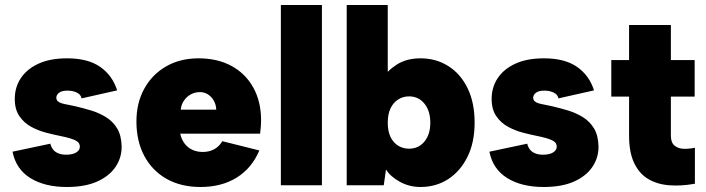

<svg xmlns="http://www.w3.org/2000/svg" viewBox="-20 -740 2819 767"><path d="M181 -166Q185 -151 193 -141.5Q201 -132 214 -127Q227 -122 244 -122Q270 -122 284.5 -131Q299 -140 299 -154Q299 -168 287.5 -175.5Q276 -183 258 -188Q240 -193 220 -197Q195 -202 164 -210Q133 -218 104.5 -233.5Q76 -249 57.5 -276Q39 -303 39 -345Q39 -391 63 -427.5Q87 -464 133.5 -485.5Q180 -507 248 -507Q331 -507 380 -473Q429 -439 448 -379L306 -347Q303 -359 294.5 -365.5Q286 -372 274 -375Q262 -378 250 -378Q227 -378 216 -369.5Q205 -361 205 -350Q205 -341 211 -335.5Q217 -330 227.5 -327Q238 -324 252.5 -321.5Q267 -319 283 -315Q313 -308 344.5 -298.5Q376 -289 403.5 -272Q431 -255 448 -227Q465 -199 466 -154Q466 -109 441 -72.5Q416 -36 367.5 -14.5Q319 7 247 7Q159 7 101.5 -28.5Q44 -64 30 -134Z M781 7Q703 7 645.5 -25.5Q588 -58 556.5 -117Q525 -176 525 -255Q525 -329 556.5 -386Q588 -443 644 -475Q700 -507 773 -507Q849 -507 905 -476.5Q961 -446 992 -390Q1023 -334 1023 -259Q1023 -248 1022 -235Q1021 -222 1019 -206H700Q705 -183 717.5 -166.5Q730 -150 748.5 -141.5Q767 -133 790 -133Q816 -133 836 -144Q856 -155 868 -176L1016 -139Q986 -68 925.5 -30.5Q865 7 781 7ZM844 -302Q843 -323 833.5 -339Q824 -355 809 -364Q794 -373 775 -372Q756 -371 740.5 -362Q725 -353 714.5 -337.5Q704 -322 702 -302Z M1102 -720H1266V0H1102Z M1505 -422Q1526 -457 1565 -482Q1604 -507 1660 -507Q1722 -507 1771 -476Q1820 -445 1848 -387.5Q1876 -330 1876 -250Q1876 -171 1847.5 -113.5Q1819 -56 1770.5 -24.5Q1722 7 1660 7Q1615 7 1577 -14Q1539 -35 1522 -63L1513 0H1365V-720H1529V-422ZM1699 -250Q1699 -297 1675.5 -326Q1652 -355 1614 -355Q1590 -355 1570.5 -342.5Q1551 -330 1540 -307Q1529 -284 1529 -250Q1529 -216 1540 -193Q1551 -170 1570.5 -158Q1590 -146 1614 -146Q1652 -146 1675.5 -174.5Q1699 -203 1699 -250Z M2086 -166Q2090 -151 2098 -141.5Q2106 -132 2119 -127Q2132 -122 2149 -122Q2175 -122 2189.5 -131Q2204 -140 2204 -154Q2204 -168 2192.5 -175.5Q2181 -183 2163 -188Q2145 -193 2125 -197Q2100 -202 2069 -210Q2038 -218 2009.5 -233.5Q1981 -249 1962.5 -276Q1944 -303 1944 -345Q1944 -391 1968 -427.5Q1992 -464 2038.5 -485.5Q2085 -507 2153 -507Q2236 -507 2285 -473Q2334 -439 2353 -379L2211 -347Q2208 -359 2199.5 -365.5Q2191 -372 2179 -375Q2167 -378 2155 -378Q2132 -378 2121 -369.5Q2110 -361 2110 -350Q2110 -341 2116 -335.5Q2122 -330 2132.5 -327Q2143 -324 2157.5 -321.5Q2172 -319 2188 -315Q2218 -308 2249.5 -298.5Q2281 -289 2308.5 -272Q2336 -255 2353 -227Q2370 -199 2371 -154Q2371 -109 2346 -72.5Q2321 -36 2272.5 -14.5Q2224 7 2152 7Q2064 7 2006.5 -28.5Q1949 -64 1935 -134Z M2493 -500V-640H2660V-500H2755V-354H2660V-198Q2660 -170 2675 -158Q2690 -146 2712 -145.5Q2734 -145 2756 -150V-6Q2700 4 2652 0Q2604 -4 2568.5 -25.5Q2533 -47 2513 -89.5Q2493 -132 2493 -198V-354H2422V-500Z"/></svg>

Font: Albert Sans Black
Style: Regular
Weight: 900
Designer: Andreas Rasmussen
Foundry: a.Foundry
Version: Version 1.025